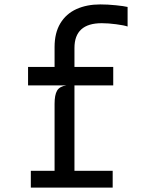

<svg xmlns="http://www.w3.org/2000/svg" viewBox="-20 -849 640 869"><path d="M317 -632V-546H492.5V-462.5H317V-76H490V0H119.5V-76H227V-379Q227 -419 238.2 -438.5Q249.5 -458 280.5 -462.5H107V-546H227V-636Q227 -700 253 -743.2Q279 -786.5 325.8 -807.8Q372.5 -829 434 -829Q467.5 -829 504.2 -825.2Q541 -821.5 557.5 -817.5V-729Q542 -734.5 506.2 -739.2Q470.5 -744 440.5 -744Q317 -744 317 -632Z"/></svg>

Font: SplineSansMono30
Style: Regular
Weight: 400
Designer: Eben Sorkin, Mirko Velimirovic
Foundry: Sorkin Type
Version: Version 1.000